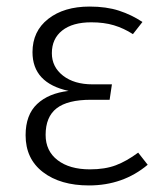

<svg xmlns="http://www.w3.org/2000/svg" viewBox="-20 -554 493 585"><path d="M414 -487 385 -450Q357 -468 327 -477Q297 -486 258 -486Q201 -486 169.5 -461Q138 -436 138 -392Q138 -350 172 -323.5Q206 -297 262 -297H321L314 -250H257Q186 -250 152.5 -224Q119 -198 119 -143Q119 -94 155.5 -66Q192 -38 254 -38Q300 -38 333 -50.5Q366 -63 401 -89L430 -52Q355 11 251 11Q164 11 111 -29.5Q58 -70 58 -142Q58 -204 93 -237Q128 -270 189 -277Q79 -301 79 -395Q79 -459 127 -496.5Q175 -534 253 -534Q304 -534 342.5 -521.5Q381 -509 414 -487Z"/></svg>

Font: Fira Sans Light
Style: Regular
Weight: 300
Designer: bBox Type GmbH & Carrois Corporate GbR & Edenspiekermann AG
Foundry: bBox Type GmbH & Carrois Corporate GbR & Edenspiekermann AG
Version: Version 4.301